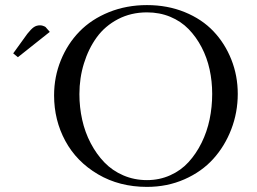

<svg xmlns="http://www.w3.org/2000/svg" viewBox="-20 -731 1015 759"><path d="M32.2 -520 87.9 -597.2Q103 -616.2 113.5 -623.5Q124 -630.9 138.2 -630.9Q143.6 -630.9 149.2 -629.2Q154.8 -627.4 157.2 -626L160.2 -624L176.8 -605L50.8 -504.9ZM193.8 -354Q193.8 -427.2 220.5 -492.7Q247.1 -558.1 294.2 -606.4Q341.3 -654.8 410.6 -682.9Q480 -710.9 561 -710.9Q642.1 -710.9 710.2 -683.1Q778.3 -655.3 823.7 -607.4Q869.1 -559.6 894.5 -495.6Q919.9 -431.6 919.9 -359.9Q919.9 -286.6 894.3 -220Q868.7 -153.3 823 -102.8Q777.3 -52.2 709.2 -22.2Q641.1 7.8 561 7.8Q452.1 7.8 367.4 -42Q282.7 -91.8 238.3 -173.8Q193.8 -255.9 193.8 -354ZM293.9 -358.9Q293.9 -307.1 304.9 -257.6Q315.9 -208 338.6 -164.8Q361.3 -121.6 392.6 -89.1Q423.8 -56.6 467.3 -37.8Q510.7 -19 561 -19Q610.4 -19 652.8 -38.1Q695.3 -57.1 725.3 -90.1Q755.4 -123 776.9 -166.5Q798.3 -210 808.6 -259Q818.8 -308.1 818.8 -359.9Q818.8 -409.7 808.6 -456.5Q798.3 -503.4 776.9 -544.4Q755.4 -585.4 725.3 -616.2Q695.3 -647 653.1 -664.6Q610.8 -682.1 561 -682.1Q498 -682.1 446.5 -655.3Q395 -628.4 362.3 -583.3Q329.6 -538.1 311.8 -480.2Q293.9 -422.4 293.9 -358.9Z"/></svg>

Font: Dehuti Alt
Style: Bold
Weight: 700
Version: Version 1.2